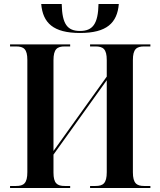

<svg xmlns="http://www.w3.org/2000/svg" viewBox="-20 -935 796 955"><path d="M378 -771C511 -771 563 -821 571 -915H470C468 -816 441 -781 378 -781C315 -781 289 -815 287 -915H185C193 -821 245 -771 378 -771ZM30 0H329V-10H302C264 -10 246 -23 246 -77V-166L511 -536V-79C511 -23 493 -10 455 -10H428V0H728V-10H697C660 -10 641 -23 641 -78V-636C641 -691 659 -704 697 -704H728V-714H428V-704H455C493 -704 511 -691 511 -636V-554L246 -184V-635C246 -691 264 -704 302 -704H329V-714H30V-704H60C98 -704 116 -691 116 -637V-79C116 -23 98 -10 60 -10H30Z"/></svg>

Font: Noto Serif Display SemiCondensed SemiBold
Style: Regular
Weight: 600
Width: 4
Designer: Monotype Design Team
Foundry: Monotype Imaging Inc.
Version: Version 2.009